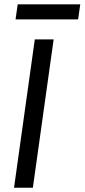

<svg xmlns="http://www.w3.org/2000/svg" viewBox="-20 -886 399 906"><path d="M233.1 -700 135.1 0H46.2L144.2 -700ZM358.7 -865.5 348.6 -794.6H53.4L63.5 -865.5Z"/></svg>

Font: Pathway Extreme 8pt Thin
Style: Italic
Weight: 100
Italic angle: -8°
Designer: Eduardo Rodriguez Tunni
Foundry: Eduardo Rodriguez Tunni
Version: Version 1.000